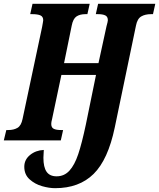

<svg xmlns="http://www.w3.org/2000/svg" viewBox="-40 -734 832 1004"><path d="M87 138Q87 101 117 76.5Q147 52 189 50Q187 80 187 91Q187 140 203.5 164Q220 188 256 188Q296 188 323 158.5Q350 129 369 72.5Q388 16 409 -83L462 -342H281L232 -110Q228 -96 228 -86Q228 -67 241 -60.5Q254 -54 279 -54H290L278 0H-20L-7 -54H3Q32 -54 51.5 -65.5Q71 -77 78 -112L180 -592Q182 -606 184 -614.5Q186 -623 186 -628Q186 -647 171.5 -653.5Q157 -660 128 -660H118L130 -714H429L417 -660H407Q378 -660 360 -648Q342 -636 335 -600L295 -404H475L517 -597Q524 -622 524 -628Q524 -647 510.5 -653.5Q497 -660 472 -660H461L473 -714H772L760 -660H750Q719 -660 698.5 -648Q678 -636 671 -600L560 -67Q525 101 449.5 175.5Q374 250 248 250Q217 250 180 239.5Q143 229 115 204Q87 179 87 138Z"/></svg>

Font: Noto Serif CondExtraBold
Style: Italic
Weight: 800
Width: 3
Italic angle: -12°
Designer: Monotype Design Team
Foundry: Monotype Imaging Inc.
Version: Version 1.001